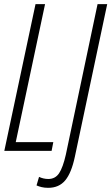

<svg xmlns="http://www.w3.org/2000/svg" viewBox="-20 -734 541 934"><path d="M1 0 152.8 -713.9H199.2L56.6 -42.5H239.3L231 0ZM214.4 179.7Q196.8 179.7 182.6 176.3Q168.5 172.9 157.7 168L169.9 126.5Q191.9 136.7 214.8 136.7Q249 136.7 267.6 108.6Q286.1 80.6 300.3 18.1L454.6 -713.9H501.5L344.2 28.3Q327.6 106.9 297.4 143.3Q267.1 179.7 214.4 179.7Z"/></svg>

Font: Open Sans Condensed Light
Style: Italic
Weight: 300
Width: 3
Italic angle: -12°
Designer: Monotype Design Team
Foundry: Monotype Imaging Inc.
Version: Version 3.000; ttfautohint (v1.8.4)